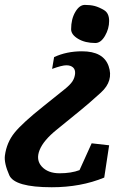

<svg xmlns="http://www.w3.org/2000/svg" viewBox="-41 -561 565 804"><path d="M358.4 -380.9Q315.4 -380.9 286.1 -398.4Q256.8 -416 256.8 -438.5Q256.8 -481 274.2 -510.7Q291.5 -540.5 314.5 -540.5Q337.4 -540.5 355.5 -535.9Q373.5 -531.2 394.8 -518.6Q416 -505.9 416 -473.1Q416 -440.9 398.7 -410.9Q381.3 -380.9 358.4 -380.9ZM177.2 -272.5 185.5 -321.8Q237.8 -346.2 302.2 -346.2Q392.1 -346.2 413.8 -284.2Q435.5 -222.2 381.3 -173.1Q327.1 -124 297.9 -100.6L197.3 -18.6Q141.1 26.4 124.8 67.4Q108.4 108.4 134 136.5Q159.7 164.6 208.5 164.6Q257.3 164.6 292 151.4L342.8 39.1L416 47.4L395.5 182.6Q297.4 223.1 175.8 223.1Q20 223.1 -2.2 172.6Q-24.4 122.1 -20.5 90.8Q-13.2 35.6 20 -5.4Q53.2 -46.4 141.6 -116.7L230.5 -188Q252.9 -206.1 262.2 -220.2Q271.5 -234.4 273.4 -252Q274.9 -269.5 264.9 -278.6Q254.9 -287.6 236.8 -287.6Q218.8 -287.6 177.2 -272.5Z"/></svg>

Font: NoticiaText-BoldItalic
Style: Bold Italic
Weight: 700
Italic angle: -8°
Designer: JM Sole
Foundry: JM Sole
Version: Version 1.003